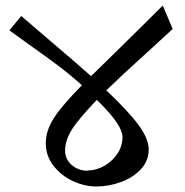

<svg xmlns="http://www.w3.org/2000/svg" viewBox="-20 -700 671 696"><path d="M366 -372Q446 -296 482.5 -246.5Q519 -197 519 -158Q519 -117 490.5 -86.5Q462 -56 418 -40Q374 -24 329 -24Q287 -24 244.5 -43.5Q202 -63 174 -99Q146 -135 146 -181Q146 -226 175 -271.5Q204 -317 277 -391Q235 -429 189.5 -463Q144 -497 79 -543L14 -590L57 -642L120 -588Q259 -470 310 -424L396 -508Q496 -606 570 -680L606 -595L510 -507Q416 -422 366 -373ZM297 -82Q329 -82 358.5 -99Q388 -116 406 -143.5Q424 -171 424 -203Q424 -245 344 -325L331 -338Q264 -268 240 -229.5Q216 -191 216 -154Q216 -123 240 -102Q264 -81 298 -81Z"/></svg>

Font: Grenzecho Serif
Style: Serif-Regular
Weight: 400
Designer: Dan Reynolds
Foundry: Dan Reynolds
Version: Version 1.001; ttfautohint (v1.1) -l 5 -r 5 -G 72 -x 0 -D la